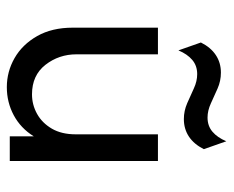

<svg xmlns="http://www.w3.org/2000/svg" viewBox="-78 -570 657 540"><g transform="rotate(90 250.0 -300.5)"><path d="M225.7 8.3Q181.9 8.3 143.8 -13.5Q105.6 -35.4 81.9 -77.1Q58.3 -118.8 58.3 -177.1V-416.7H133.3V-187.5Q133.3 -138.2 162.8 -100.3Q192.4 -62.5 245.8 -62.5Q275 -62.5 300.7 -76.7Q326.4 -91 342.4 -118.4Q358.3 -145.8 358.3 -185.4V-416.7H433.3V0H363.9V-67.4Q341 -30.6 304.5 -11.1Q268.1 8.3 225.7 8.3ZM122.2 -474.3 100 -537.5Q113.9 -565.3 135.4 -579.5Q156.9 -593.8 184.7 -593.8Q208.3 -593.8 229.5 -584.4Q250.7 -575 271.2 -565.6Q291.7 -556.2 311.1 -556.2Q334.7 -556.2 351 -570.1Q367.4 -584 377.8 -609L400 -545.8Q386.1 -518.1 364.6 -503.8Q343.1 -489.6 315.3 -489.6Q292.4 -489.6 270.8 -499Q249.3 -508.3 229.2 -517.7Q209 -527.1 188.9 -527.1Q165.3 -527.1 149 -513.2Q132.6 -499.3 122.2 -474.3Z"/></g></svg>

Font: Afacad Flux
Style: Regular
Weight: 400
Designer: Kristian Moeller
Foundry: Dicotype
Version: Version 1.100